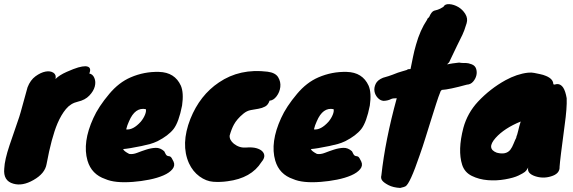

<svg xmlns="http://www.w3.org/2000/svg" viewBox="-32 -845 2830 948"><path d="M242 -455Q261 -474 297 -490Q333 -506 354 -512Q375 -518 390 -518Q423 -516 409 -482Q426 -479 434 -460Q442 -441 436 -418Q430 -395 409 -373Q388 -351 352.5 -343Q317 -335 293.5 -306.5Q270 -278 252 -236Q222 -165 198 -35Q190 12 133 44Q79 75 34 62Q-17 48 -11 -13Q-9 -56 15 -127.5Q39 -199 52 -235.5Q65 -272 70 -291L104 -414Q118 -450 143.5 -468.5Q169 -487 192.5 -491.5Q216 -496 231.5 -486Q247 -476 242 -455Z M746 -148Q727 -139 709 -134Q691 -129 667 -124Q604 -111 576 -109Q579 -99 606 -85Q624 -82 645.5 -90.5Q667 -99 690.5 -106.5Q714 -114 736.5 -115Q759 -116 779 -98Q787 -80 792 -77Q797 -74 801 -74Q805 -74 810 -71Q815 -68 824.5 -48Q834 -28 819.5 -10Q805 8 775 21Q745 34 705 42Q665 50 625 53Q535 60 488 39Q420 16 400 -52Q374 -142 429 -262Q454 -318 508 -382Q555 -438 613 -463Q680 -492 753 -490Q831 -488 861 -422Q876 -387 867 -324Q851 -242 825 -208Q799 -175 746 -148ZM688 -306Q635 -317 605 -246Q596 -227 591 -206Q625 -202 663 -244Q677 -261 684 -278.5Q691 -296 688 -306Z M1289 -491Q1328 -486 1341.5 -463.5Q1355 -441 1352 -415.5Q1349 -390 1333.5 -369.5Q1318 -349 1299 -348Q1292 -327 1277 -319Q1262 -311 1244 -308Q1226 -305 1206.5 -301.5Q1187 -298 1170 -284Q1153 -270 1141.5 -256.5Q1130 -243 1123 -230Q1111 -208 1102 -176Q1100 -154 1123 -135Q1150 -114 1182 -116.5Q1214 -119 1233.5 -113.5Q1253 -108 1263 -98Q1285 -75 1259 -45Q1209 35 1091 50Q1056 55 1021 52.5Q986 50 953 26Q920 2 901 -39Q859 -133 908 -258Q955 -375 1049 -438Q1152 -508 1289 -491Z M1673 -148Q1654 -139 1636 -134Q1618 -129 1594 -124Q1531 -111 1503 -109Q1506 -99 1533 -85Q1551 -82 1572.5 -90.5Q1594 -99 1617.5 -106.5Q1641 -114 1663.5 -115Q1686 -116 1706 -98Q1714 -80 1719 -77Q1724 -74 1728 -74Q1732 -74 1737 -71Q1742 -68 1751.5 -48Q1761 -28 1746.5 -10Q1732 8 1702 21Q1672 34 1632 42Q1592 50 1552 53Q1462 60 1415 39Q1347 16 1327 -52Q1301 -142 1356 -262Q1381 -318 1435 -382Q1482 -438 1540 -463Q1607 -492 1680 -490Q1758 -488 1788 -422Q1803 -387 1794 -324Q1778 -242 1752 -208Q1726 -175 1673 -148ZM1615 -306Q1562 -317 1532 -246Q1523 -227 1518 -206Q1552 -202 1590 -244Q1604 -261 1611 -278.5Q1618 -296 1615 -306Z M2077 -748 2078 -752 2087 -761Q2098 -787 2111 -792Q2118 -794 2129 -797Q2140 -800 2158 -812Q2165 -826 2187 -824.5Q2209 -823 2230.5 -810.5Q2252 -798 2265.5 -776Q2279 -754 2272 -730.5Q2265 -707 2260.5 -695.5Q2256 -684 2251.5 -674Q2247 -664 2240.5 -651.5Q2234 -639 2224 -618L2191 -549Q2186 -536 2182.5 -534Q2179 -532 2176 -527Q2185 -529 2191 -530Q2197 -531 2203 -532Q2217 -534 2235 -536Q2246 -534 2254 -534H2268Q2280 -534 2297 -527.5Q2314 -521 2319 -505Q2324 -489 2320 -472.5Q2316 -456 2304 -442Q2292 -428 2273 -427Q2186 -403 2149 -401L2143 -394V-393Q2133 -369 2121.5 -332.5Q2110 -296 2096.5 -253.5Q2083 -211 2069 -165.5Q2055 -120 2040 -78Q1992 63 1970 75Q1962 79 1953.5 80.5Q1945 82 1944 83Q1909 81 1886 69Q1863 57 1855 46Q1847 35 1851 21Q1870 -153 1927 -360Q1907 -360 1899 -356Q1884 -348 1863 -347H1862Q1846 -348 1833 -362Q1820 -376 1817 -394Q1814 -412 1823 -431Q1832 -450 1859 -461Q1891 -470 1906 -476Q1935 -488 1954.5 -493Q1974 -498 1976.5 -499.5Q1979 -501 1980 -502Q1983 -504 1995 -504Q2001 -533 2007 -563Q2013 -593 2022 -624Q2042 -696 2077 -748Z M2700 -429 2704 -428Q2706 -428 2706 -427Q2732 -437 2749 -412Q2760 -395 2766 -360Q2768 -312 2756 -227Q2733 -55 2731 -22Q2733 13 2688 26Q2649 38 2610 25Q2569 11 2576 -18Q2568 -3 2560 3.5Q2552 10 2528.5 21.5Q2505 33 2462 40.5Q2419 48 2376 44.5Q2333 41 2297.5 23.5Q2262 6 2250 -31Q2227 -103 2256 -214Q2276 -287 2328 -343Q2388 -407 2464 -449Q2521 -480 2574 -486Q2592 -488 2605.5 -485Q2619 -482 2634.5 -479Q2650 -476 2664 -470Q2700 -455 2700 -429ZM2515 -164Q2522 -178 2526.5 -199Q2531 -220 2539 -245Q2458 -212 2415 -164Q2368 -111 2421 -91Q2467 -79 2488 -106Q2497 -118 2504 -136Q2511 -154 2521 -173Q2518 -168 2515 -164Z"/></svg>

Font: Knewave
Style: Regular
Weight: 400
Designer: Tyler Finck
Foundry: Tyler Finck
Version: Version 1.001